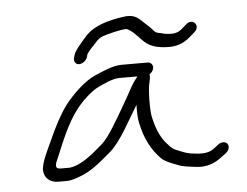

<svg xmlns="http://www.w3.org/2000/svg" viewBox="-41 -557 743 578"><g transform="rotate(-5 330.0 -267.5)"><path d="M231.5 -395 233.3 -402C238.2 -411.5 257.3 -430.9 262.2 -436C267.5 -443 276.6 -450.2 285.7 -453C303.2 -458.4 337.8 -468 357.6 -468C372.6 -462.5 389.6 -443 400.2 -432C417.9 -412.7 440.9 -403 481.6 -403C510.7 -403 532.1 -414.9 550.2 -432L559.3 -440C582 -458 558.6 -485.6 537.1 -466L528 -458C518.4 -448.2 506.9 -442 491.8 -442C478.4 -442 468.7 -443.6 458.1 -447C443.9 -448.6 440.9 -452.9 433.1 -462C426.8 -468.7 419.9 -475.3 412.3 -482C394.9 -497.8 384.7 -511.5 348.3 -505C304.2 -498.5 261.9 -487 235 -458C225.3 -446.2 198.6 -418.4 194.6 -403L192.5 -395C189.7 -384.4 195.7 -375 206.3 -375C216.8 -375 228.7 -384.4 231.5 -395ZM377.6 -323C368.9 -311.6 364.1 -305.5 356.5 -292C343.3 -268.5 336.4 -254.9 319.2 -226C302.8 -198.4 275.2 -149.3 254.1 -130C227.2 -107.4 190 -71.8 150.6 -67H124.6C103.6 -67 108.4 -80.1 119 -103C139.9 -152.5 158.3 -199.8 188.9 -240C204.7 -261.4 236.7 -292.1 259.1 -302C274.5 -309.2 303.1 -323 321.6 -323ZM411.9 -362H331.9C306.6 -362 272.3 -346.3 251.3 -337C219.2 -323.5 181.5 -286.6 158.3 -257C136.8 -227.9 118.6 -191.8 103.1 -157C93.8 -135.9 68.3 -88.7 70 -65C71.1 -44.3 86.3 -28 113.3 -28H142.3C152.5 -28.7 167.3 -33 186.7 -41C220.9 -55.1 249.8 -81.8 276.3 -104C309.9 -133.4 341.2 -196.2 367.4 -238C366.6 -214.7 367.7 -196 370.7 -182C380.3 -137 398.5 -99.4 427.6 -71C437.1 -61.4 457.2 -53.6 472.6 -48C488.1 -40.5 510.8 -38.8 532.4 -36C562.7 -32.7 587.3 -42.3 608.5 -59L623.3 -70C638.8 -82.2 634.9 -103 618 -103C612.7 -103 607.6 -101.3 602.7 -98L588.8 -87C568.9 -71.2 543 -74.5 517.4 -78C499.9 -80.8 487.3 -87.9 473.4 -93C459.5 -99.2 455.8 -106.4 445.7 -117C427.3 -138.6 416.8 -167.3 410.1 -199C406.2 -215.6 405.9 -278.3 412.3 -302.5C415 -312.8 415.7 -320.7 414.4 -326C420.8 -330 424.9 -335.3 426.6 -342C429.4 -352.6 422.4 -362 411.9 -362Z"/></g></svg>

Font: Just Breathe
Style: Obl5
Weight: 400
Foundry: Cannot Into Space Fonts
Version: Version 0.72